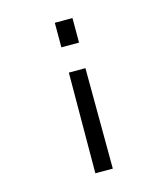

<svg xmlns="http://www.w3.org/2000/svg" viewBox="-106 -580 742 861"><g transform="rotate(-15 265.0 -149.5)"><path d="M311 -385H229V-499H311ZM311 200H230L232 -267H309Z"/></g></svg>

Font: Panefresco 400wt
Style: Regular
Weight: 400
Foundry: Campivisivi & Chank Co
Version: Version 1.002